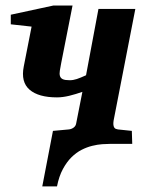

<svg xmlns="http://www.w3.org/2000/svg" viewBox="-20 -520 540 694"><path d="M132.8 153.8 171.4 -46.9 229 -52.2Q238.3 -53.2 246.1 -58.8Q253.9 -64.5 255.4 -74.2L277.8 -188Q254.4 -179.7 230.5 -173.8Q206.5 -168 186 -168Q119.1 -168 86.9 -195.8Q54.7 -223.6 65.9 -279.8L94.2 -423.8L19 -432.1V-466.8L172.9 -500H242.2L201.2 -292Q198.2 -276.4 196.3 -264.6Q194.3 -252.9 196.8 -245.1Q199.2 -237.3 207.3 -233.6Q215.3 -230 231.9 -230Q244.6 -230 257.8 -234.4Q271 -238.8 291 -248L335.9 -487.8H469.2L390.6 -84Q389.2 -74.7 389.9 -68.8Q390.6 -63 392.8 -59.3Q395 -55.7 398.7 -54.2Q402.3 -52.7 406.2 -52.2L456.5 -46.9L458 0H378.9Q366.2 0 349.4 1.2Q332.5 2.4 313.5 7.1Q294.4 11.7 275.1 21.5Q255.9 31.2 238.5 48.3Q221.2 65.4 207.3 91.1Q193.4 116.7 186 153.8Z"/></svg>

Font: Charis SIL
Style: Bold Italic
Weight: 700
Italic angle: -11°
Foundry: SIL International
Version: Version 4.112